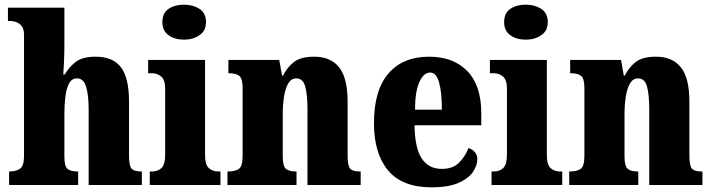

<svg xmlns="http://www.w3.org/2000/svg" viewBox="-20 -793 3052 823"><path d="M19 0V-58H22Q48 -58 65.5 -69.5Q83 -81 83 -125V-644Q83 -670 72 -682.5Q61 -695 47.5 -699Q34 -703 28 -703H14V-760H256V-606Q256 -568 254.5 -532Q253 -496 251 -474H258Q274 -503 303 -526.5Q332 -550 390 -550Q464 -550 498.5 -504.5Q533 -459 533 -358V-128Q533 -82 544 -70Q555 -58 585 -58H588V0H360V-323Q360 -386 349 -421.5Q338 -457 310 -457Q287 -457 275.5 -434.5Q264 -412 260 -377Q256 -342 256 -305V-122Q256 -81 269 -69.5Q282 -58 311 -58H315V0Z M769 -623Q729 -623 702.5 -642Q676 -661 676 -698Q676 -737 702.5 -755Q729 -773 769 -773Q807 -773 835 -755Q863 -737 863 -698Q863 -661 835 -642Q807 -623 769 -623ZM622 0V-58H632Q657 -58 672.5 -73Q688 -88 688 -131V-412Q688 -450 671.5 -464.5Q655 -479 632 -479H615V-536H859V-128Q859 -87 875 -72.5Q891 -58 915 -58H925V0Z M955 0V-58H959Q989 -58 1004.5 -69.5Q1020 -81 1020 -125V-415Q1020 -456 1006 -467.5Q992 -479 963 -479H959V-536H1177L1189 -469H1193Q1210 -503 1239 -526.5Q1268 -550 1327 -550Q1397 -550 1433.5 -504.5Q1470 -459 1470 -358V-128Q1470 -82 1481 -70Q1492 -58 1522 -58H1526V0H1298V-323Q1298 -386 1288.5 -421.5Q1279 -457 1250 -457Q1228 -457 1215.5 -435.5Q1203 -414 1197.5 -379Q1192 -344 1192 -305V-122Q1192 -81 1205.5 -69.5Q1219 -58 1248 -58H1251V0Z M1830 10Q1704 10 1643.5 -62.5Q1583 -135 1583 -265Q1583 -406 1645 -478Q1707 -550 1819 -550Q1923 -550 1983 -488.5Q2043 -427 2043 -308V-256H1757Q1758 -159 1787.5 -114Q1817 -69 1874 -69Q1920 -69 1946.5 -94.5Q1973 -120 1988 -158Q2004 -154 2015 -141.5Q2026 -129 2026 -111Q2026 -83 2006.5 -55Q1987 -27 1944 -8.5Q1901 10 1830 10ZM1874 -323Q1874 -398 1862 -440Q1850 -482 1824 -482Q1796 -482 1777.5 -441Q1759 -400 1759 -323Z M2234 -623Q2194 -623 2167.5 -642Q2141 -661 2141 -698Q2141 -737 2167.5 -755Q2194 -773 2234 -773Q2272 -773 2300 -755Q2328 -737 2328 -698Q2328 -661 2300 -642Q2272 -623 2234 -623ZM2087 0V-58H2097Q2122 -58 2137.5 -73Q2153 -88 2153 -131V-412Q2153 -450 2136.5 -464.5Q2120 -479 2097 -479H2080V-536H2324V-128Q2324 -87 2340 -72.5Q2356 -58 2380 -58H2390V0Z M2420 0V-58H2424Q2454 -58 2469.5 -69.5Q2485 -81 2485 -125V-415Q2485 -456 2471 -467.5Q2457 -479 2428 -479H2424V-536H2642L2654 -469H2658Q2675 -503 2704 -526.5Q2733 -550 2792 -550Q2862 -550 2898.5 -504.5Q2935 -459 2935 -358V-128Q2935 -82 2946 -70Q2957 -58 2987 -58H2991V0H2763V-323Q2763 -386 2753.5 -421.5Q2744 -457 2715 -457Q2693 -457 2680.5 -435.5Q2668 -414 2662.5 -379Q2657 -344 2657 -305V-122Q2657 -81 2670.5 -69.5Q2684 -58 2713 -58H2716V0Z"/></svg>

Font: Noto Serif Hebrew Condensed Black
Style: Regular
Weight: 900
Width: 3
Designer: Monotype Design Team
Foundry: Monotype Imaging Inc.
Version: Version 2.004; ttfautohint (v1.8.4.7-5d5b)